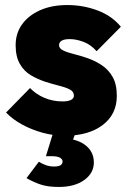

<svg xmlns="http://www.w3.org/2000/svg" viewBox="-20 -524 511 761"><path d="M237 14Q192 14 148.5 2Q105 -10 67.5 -30.5Q30 -51 4 -78L99 -175Q123 -150 156.5 -136Q190 -122 228 -122Q250 -122 261.5 -128Q273 -134 273 -145Q273 -161 256.5 -169.5Q240 -178 213.5 -184.5Q187 -191 158 -200.5Q129 -210 102 -226Q75 -242 58.5 -271Q42 -300 42 -345Q42 -392 67.5 -427.5Q93 -463 139 -483.5Q185 -504 247 -504Q310 -504 367 -482.5Q424 -461 459 -418L363 -321Q339 -348 310 -358.5Q281 -369 257 -369Q234 -369 224 -362.5Q214 -356 214 -345Q214 -332 230.5 -324Q247 -316 273.5 -309.5Q300 -303 328.5 -293Q357 -283 383.5 -265.5Q410 -248 426.5 -219Q443 -190 443 -144Q443 -71 387 -28.5Q331 14 237 14ZM213 217Q171 217 143 208Q115 199 85 182L134 117Q148 126 163 131Q178 136 194 136Q213 136 220.5 130.5Q228 125 228 116Q228 107 217.5 101Q207 95 184 95H162L195 -12H285L257 62L211 23Q280 23 316 49.5Q352 76 352 120Q352 162 314 189.5Q276 217 213 217Z"/></svg>

Font: Outfit Thin ExtraBold
Style: Regular
Weight: 800
Version: Version 1.100;gftools[0.9.27]